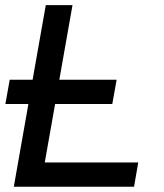

<svg xmlns="http://www.w3.org/2000/svg" viewBox="-20 -713 626 733"><path d="M0.5 -315.9 17.1 -408.7H104.5L154.8 -693.4H256.8L206.5 -408.7H425.3L408.7 -315.9H190.4L150.9 -92.8H507.8L491.7 0H32.7L88.4 -315.9Z"/></svg>

Font: Cascadia Mono
Style: Italic
Weight: 400
Italic angle: -10°
Monospace: yes
Designer: Aaron Bell
Foundry: Saja Typeworks
Version: Version 2404.023; ttfautohint (v1.8.4)